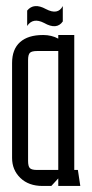

<svg xmlns="http://www.w3.org/2000/svg" viewBox="-20 -616 306 636"><path d="M188 -596V-545Q168 -516 126 -540Q89 -559 70 -530V-581Q92 -608 132 -586Q172 -565 188 -596ZM121 0Q75 0 47.5 -26.5Q20 -53 20 -93V-407Q20 -453 46.5 -476.5Q73 -500 122 -500H124Q137 -500 149.5 -497Q162 -494 173 -488V-500H226V-53H238L246 0H173V-25L150 0ZM103 -447Q85 -447 79 -441Q73 -435 73 -417V-83Q73 -65 79 -59Q85 -53 103 -53H173V-447Z"/></svg>

Font: Karantina Light
Style: Regular
Weight: 300
Designer: Rony Koch
Foundry: Rony Koch
Version: Version 1.000; ttfautohint (v1.8.3)